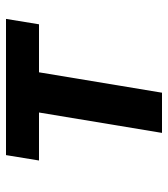

<svg xmlns="http://www.w3.org/2000/svg" viewBox="20 -580 560 640"><g transform="rotate(-90 300.0 -260.0)"><path d="M177 0 245 -410H85L103 -520H557L539 -410H379L311 0Z"/></g></svg>

Font: Iosevka XBd Ex Obl
Style: Regular
Weight: 800
Width: 7
Italic angle: -9°
Monospace: yes
Designer: Belleve Invis
Foundry: Belleve Invis
Version: Version 32.5.0; ttfautohint (v1.8.4)